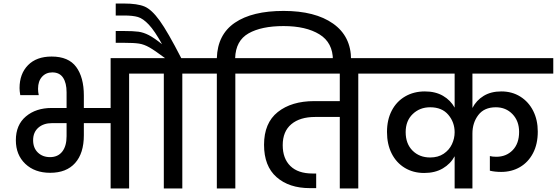

<svg xmlns="http://www.w3.org/2000/svg" viewBox="-20 -1070 3161 1090"><path d="M836 -740V-652H713V0H608V-371H456V-302Q456 -200 406.5 -144.5Q357 -89 265 -89Q177 -89 123.5 -140Q70 -191 70 -274Q70 -361 127 -409Q184 -457 273 -457H358V-546Q358 -599 338 -629Q318 -659 277 -659Q241 -659 218.5 -634Q196 -609 196 -566Q196 -547 200 -530H95Q91 -554 91 -570Q91 -651 139 -700Q187 -749 273 -749Q369 -749 412.5 -690Q456 -631 456 -528V-457H608V-740ZM358 -371H276Q227 -371 197.5 -345Q168 -319 168 -274Q168 -230 195 -204Q222 -178 264 -178Q309 -178 333.5 -209.5Q358 -241 358 -297Z M1137 -740V-652H1015V0H910V-652H788V-740H917Q858 -784 828 -801Q798 -818 769.5 -822.5Q741 -827 683 -827H637V-894H681Q737 -894 766 -890Q795 -886 825 -870.5Q855 -855 900 -819Q858 -895 825 -930Q792 -965 763 -973.5Q734 -982 685 -982H637V-1050H683Q760 -1050 800.5 -1033Q841 -1016 886.5 -953Q932 -890 1009 -740Z M1973 -731V-714H1870V-728Q1870 -828 1793.5 -875Q1717 -922 1590 -922Q1464 -922 1391 -880.5Q1318 -839 1315 -740H1438V-652H1316V0H1211V-652H1089V-740H1211Q1215 -874 1313.5 -941Q1412 -1008 1590 -1008Q1769 -1008 1871 -936Q1973 -864 1973 -731Z M2136 -652H2014V0H1909V-406H1769Q1683 -406 1634 -365Q1585 -324 1585 -246Q1585 -170 1628.5 -127.5Q1672 -85 1754 -85H1775V-2H1739Q1621 -2 1550 -64.5Q1479 -127 1479 -248Q1479 -372 1557 -434Q1635 -496 1764 -496H1909V-652H1390V-740H2136Z M2662 -652V-457Q2684 -500 2725.5 -525.5Q2767 -551 2826 -551Q2887 -551 2934 -521.5Q2981 -492 3007 -440.5Q3033 -389 3033 -323Q3033 -252 3006 -200.5Q2979 -149 2932 -121.5Q2885 -94 2825 -94Q2789 -94 2761 -101V-184Q2776 -180 2798 -180Q2854 -180 2890.5 -217.5Q2927 -255 2927 -321Q2927 -383 2889.5 -422Q2852 -461 2795 -461Q2729 -461 2695.5 -417Q2662 -373 2662 -312V0H2561V-183Q2538 -140 2494 -114Q2450 -88 2388 -88Q2326 -88 2278 -117Q2230 -146 2203.5 -198.5Q2177 -251 2177 -321Q2177 -390 2204 -442Q2231 -494 2280 -522.5Q2329 -551 2392 -551Q2452 -551 2495 -526Q2538 -501 2561 -459V-652H2088V-740H3121V-652ZM2561 -319Q2561 -376 2525 -418.5Q2489 -461 2422 -461Q2363 -461 2323 -422.5Q2283 -384 2283 -320Q2283 -254 2322 -215Q2361 -176 2422 -176Q2467 -176 2498.5 -197Q2530 -218 2545.5 -251Q2561 -284 2561 -319Z"/></svg>

Font: Poppins Medium A&M
Style: Regular
Weight: 500
Designer: Ninad Kale (Devanagari), Jonny Pinhorn (Latin)
Foundry: Indian Type Foundry
Version: 4.004